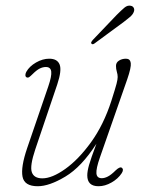

<svg xmlns="http://www.w3.org/2000/svg" viewBox="-20 -654 524 682"><path d="M412 -58.5Q421 -52.5 412.5 -39Q399.5 -19 376.2 -5.8Q353 7.5 330 7.5Q290 7.5 290 -31Q290 -45.5 296.2 -67.8Q302.5 -90 322.5 -143.5Q269.5 -61 212.2 -26.8Q155 7.5 114 7.5Q66.5 7.5 60 -26.5Q53.5 -60.5 76.5 -128L151.5 -347Q164 -383.5 162 -399.8Q160 -416 143 -416Q132 -416 121 -410.5Q110 -405 96 -391Q88.5 -383.5 83.8 -380.2Q79 -377 74 -379.5Q70 -382 70.2 -387.8Q70.5 -393.5 73.5 -399Q84.5 -418.5 108 -432Q131.5 -445.5 155 -445.5Q183.5 -445.5 191.8 -424.8Q200 -404 183.5 -354.5L105.5 -124Q85.5 -64.5 93 -42.5Q100.5 -20.5 130.5 -20.5Q165 -20.5 212 -54Q259 -87.5 303.5 -149Q348 -210.5 375.5 -295.5Q390 -341 394 -356.5Q398 -372 398 -380.5Q398 -389.5 395 -399.2Q392 -409 392 -420Q392 -432 402.8 -438.8Q413.5 -445.5 427.5 -445.5Q442.5 -445.5 444.5 -430Q446.5 -414.5 432 -372.5L335 -95Q321 -55 322.5 -38Q324 -21 341.5 -21Q351.5 -21 363.2 -27Q375 -33 391 -49Q405.5 -62.5 412 -58.5ZM394.5 -601Q411 -617.5 422 -626.8Q433 -636 444.5 -633.5Q452.5 -632 455.5 -625.2Q458.5 -618.5 454.5 -610Q451 -601.5 441 -593.2Q431 -585 419.5 -576L315.5 -499.5Q308.5 -494.5 305 -499Q302.5 -501.5 304.5 -505Q306.5 -508.5 309 -511.5Z"/></svg>

Font: Fraunces 72pt SuperSoft Thin
Style: Italic
Weight: 100
Italic angle: -16°
Version: Version 1.000;[b76b70a41]